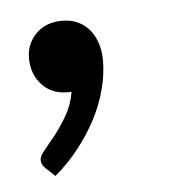

<svg xmlns="http://www.w3.org/2000/svg" viewBox="-32 -149 289 316"><g transform="rotate(-5 112.0 9.0)"><path d="M21.5 -61.5Q21.5 -85 37.8 -101.5Q54 -118 81 -118Q96 -118 107.5 -112.5Q119 -107 126.8 -97.2Q134.5 -87.5 138.5 -74.8Q142.5 -62 142.5 -47Q142.5 -24.5 136.2 -0.2Q130 24 117.8 47.8Q105.5 71.5 88 94Q70.5 116.5 48 135.5L32.5 121Q26 115 26 107Q26 101 34 91.5Q42 82 52.5 68.8Q63 55.5 73 38.2Q83 21 86.5 0H80Q54 0 37.8 -17.2Q21.5 -34.5 21.5 -61.5Z"/></g></svg>

Font: Lato
Style: Italic
Weight: 400
Italic angle: -7°
Designer: Lukasz Dziedzic
Foundry: tyPoland Lukasz Dziedzic
Version: Version 2.007; 2014-02-27